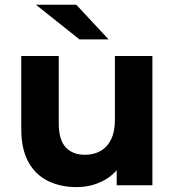

<svg xmlns="http://www.w3.org/2000/svg" viewBox="-20 -771 727 799"><path d="M299.1 7.6Q231.7 7.6 179.5 -18Q127.3 -43.6 97.9 -97.4Q68.5 -151.2 68.5 -234.1V-537.9H224.5V-257.5Q224.5 -189.8 253.2 -158.3Q281.8 -126.9 333.5 -126.9Q369.8 -126.9 397.9 -142.5Q425.9 -158.2 442.1 -190.5Q458.2 -222.8 458.2 -271.9V-537.9H614.2V0H465.6V-148.3L493.5 -104.7Q465.7 -49.2 413.4 -20.8Q361.1 7.6 299.1 7.6ZM310.8 -607 129.5 -751.3H297.5L431.9 -607Z"/></svg>

Font: Montserrat Alternates Thin
Style: Regular
Weight: 100
Designer: Julieta Ulanovsky
Foundry: Julieta Ulanovsky
Version: Version 9.000